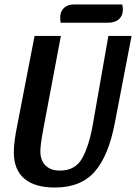

<svg xmlns="http://www.w3.org/2000/svg" viewBox="-20 -821 610 861"><path d="M226 20Q136 20 89 -20Q42 -60 42 -138Q42 -182 56 -252L135 -660H253L174 -241Q161 -171 161 -143Q161 -102 184 -79Q207 -56 249 -56Q317 -56 348 -110.5Q379 -165 396 -261L466 -660H570L495 -270Q467 -122 404.5 -51Q342 20 226 20ZM531 -777Q531 -751 513.5 -735Q496 -719 463 -719H252Q250 -727 250 -743Q250 -770 267 -785.5Q284 -801 311 -801H528Q531 -791 531 -777Z"/></svg>

Font: Sansita
Style: Italic
Weight: 400
Italic angle: -11°
Designer: Pablo Cosgaya
Foundry: Omnibus-Type
Version: Version 1.006